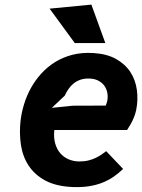

<svg xmlns="http://www.w3.org/2000/svg" viewBox="-20 -782 600 811"><path d="M500 -68.5Q481 -50 459.5 -35.2Q438 -20.5 412 -10.2Q386 0 355 4.8Q324 9.5 286.5 8Q216.5 5 171.2 -19.5Q126 -44 100.8 -82.8Q75.5 -121.5 68.2 -171Q61 -220.5 67 -273.5Q71 -307 81.8 -342.2Q92.5 -377.5 110.5 -410Q128.5 -442.5 154 -470.8Q179.5 -499 212.2 -519.5Q245 -540 285.5 -550.5Q326 -561 374.5 -558Q431.5 -554.5 470.2 -532.8Q509 -511 530.8 -477.5Q552.5 -444 558.2 -402Q564 -360 555 -316Q551.5 -300 545.2 -285Q539 -270 532.5 -258.5Q525 -245 517 -233H209.5Q206 -202 212.8 -177.2Q219.5 -152.5 234.2 -135.2Q249 -118 270 -109Q291 -100 315.5 -100Q337 -100 354.5 -104.5Q372 -109 385.8 -115.8Q399.5 -122.5 410 -130Q420.5 -137.5 428.5 -143.5ZM426.5 -336Q435.5 -356.5 434.8 -376.5Q434 -396.5 425.5 -412.2Q417 -428 400.8 -438.2Q384.5 -448.5 362.5 -450Q339 -451.5 321.5 -445.8Q304 -440 291 -429.5Q278 -419 269 -405.5Q260 -392 253.5 -378L199 -326.5L287 -335.5ZM425 -600H296L189.5 -745.5L366 -762.5Z"/></svg>

Font: B612
Style: Bold Italic
Weight: 700
Italic angle: -10°
Designer: Nicolas Chauveau, Thomas Paillot, Jonathan Favre-Lamarine, Jean-Luc Vinot
Foundry: AIRBUS
Version: Version 1.008